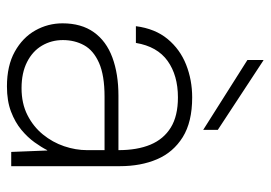

<svg xmlns="http://www.w3.org/2000/svg" viewBox="-130 -618 760 539"><g transform="rotate(90 249.5 -348.0)"><path d="M222 12Q164 12 124.5 -10Q85 -32 65 -67.5Q45 -103 45 -144Q45 -197 70 -232Q95 -267 141 -284Q187 -301 248 -301H401Q401 -354 385.5 -391Q370 -428 337.5 -448Q305 -468 253 -468Q191 -468 150.5 -439Q110 -410 100 -350H53Q60 -404 89 -439Q118 -474 161 -491Q204 -508 253 -508Q322 -508 364.5 -481.5Q407 -455 426.5 -409.5Q446 -364 446 -305V0H406L402 -101H401Q393 -85 379 -65.5Q365 -46 344 -28.5Q323 -11 293 0.5Q263 12 222 12ZM227 -29Q270 -29 302.5 -45.5Q335 -62 357 -89Q379 -116 390 -148.5Q401 -181 401 -213V-262H251Q191 -262 156 -246.5Q121 -231 106.5 -204.5Q92 -178 92 -145Q92 -113 107.5 -86.5Q123 -60 153.5 -44.5Q184 -29 227 -29ZM344 -539 148 -663V-708H149L344 -580Z"/></g></svg>

Font: DM Sans 28pt ExtraLight
Style: Regular
Weight: 250
Version: Version 4.004;gftools[0.9.30]